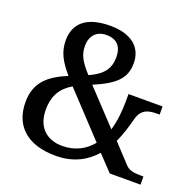

<svg xmlns="http://www.w3.org/2000/svg" viewBox="-128 -857 1015 1000"><g transform="rotate(20 379.0 -357.0)"><path d="M281 10C382 10 450 -32 497 -85L578 0H748V-45H739C690 -45 668 -50 648 -71L554 -172C576 -220 590 -269 601 -311C618 -372 661 -377 706 -377H717V-422H528V-382C528 -334 523 -273 507 -219L334 -403C451 -453 499 -497 499 -582C499 -659 448 -724 318 -724C184 -724 125 -665 125 -574C125 -511 150 -464 202 -404C107 -364 38 -314 38 -200C38 -72 119 10 281 10ZM298 -443C250 -496 229 -530 229 -580C229 -636 260 -672 316 -672C379 -672 403 -633 403 -581C403 -514 371 -476 298 -443ZM295 -50C209 -50 151 -102 151 -198C151 -279 184 -327 241 -360L459 -127C423 -83 370 -50 295 -50Z"/></g></svg>

Font: Noto Serif Telugu Medium
Style: Regular
Weight: 500
Designer: Jelle Bosma - Monotype Design Team
Foundry: Monotype Imaging Inc.
Version: Version 2.005